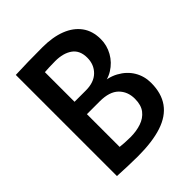

<svg xmlns="http://www.w3.org/2000/svg" viewBox="-215 -899 1031 1031"><g transform="rotate(-45 300.5 -383.5)"><path d="M231 5Q195 5 157 3.5Q119 2 76 0V-768Q123 -770 172.5 -771Q222 -772 282 -772Q360 -772 416.5 -750Q473 -728 504 -685.5Q535 -643 535 -581Q535 -534 511.5 -492Q488 -450 446 -424Q404 -398 349 -398V-411Q415 -411 462.5 -385Q510 -359 535 -317Q560 -275 560 -224Q560 -145 523.5 -94Q487 -43 414 -19Q341 5 231 5ZM197 -84 180 -102Q206 -99 230.5 -97.5Q255 -96 275 -96Q320 -96 357 -108.5Q394 -121 416 -149Q438 -177 438 -225Q438 -280 403 -314.5Q368 -349 294 -349H136V-443H283Q345 -443 379 -476.5Q413 -510 413 -562Q413 -618 376 -644.5Q339 -671 278 -671Q256 -671 230.5 -670Q205 -669 179 -667L197 -687Z"/></g></svg>

Font: Yaldevi ExtraLight SemiBold
Style: Regular
Weight: 600
Version: Version 1.100